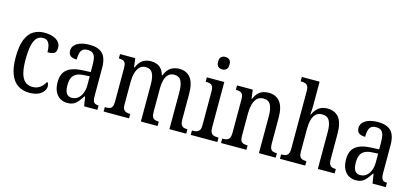

<svg xmlns="http://www.w3.org/2000/svg" viewBox="-63 -1236 3716 1722"><g transform="rotate(15 1795.0 -375.0)"><path d="M244 10Q186 10 141 -18Q96 -46 71 -107Q46 -168 46 -265Q46 -372 71.5 -433.5Q97 -495 141 -520.5Q185 -546 239 -546Q284 -546 318 -534.5Q352 -523 372 -500.5Q392 -478 392 -444Q392 -421 383.5 -407.5Q375 -394 356.5 -388.5Q338 -383 310 -383Q310 -414 304 -440Q298 -466 283 -481.5Q268 -497 240 -497Q209 -497 185.5 -476.5Q162 -456 149.5 -406Q137 -356 137 -266Q137 -195 149.5 -146Q162 -97 189 -72.5Q216 -48 258 -48Q288 -48 310.5 -58.5Q333 -69 349.5 -87.5Q366 -106 376 -126Q384 -120 388 -111Q392 -102 392 -88Q392 -67 377 -44Q362 -21 329.5 -5.5Q297 10 244 10Z M598 10Q561 10 531.5 -7.5Q502 -25 484.5 -60.5Q467 -96 467 -150Q467 -230 515 -267.5Q563 -305 661 -309L731 -312V-373Q731 -410 726 -437.5Q721 -465 704.5 -481Q688 -497 655 -497Q623 -497 607 -483Q591 -469 585.5 -444.5Q580 -420 580 -388Q541 -388 521.5 -403Q502 -418 502 -450Q502 -481 522.5 -502.5Q543 -524 578.5 -535Q614 -546 661 -546Q740 -546 780 -506.5Q820 -467 820 -372V-113Q820 -85 825.5 -69.5Q831 -54 842.5 -47.5Q854 -41 874 -41H876V0H753L739 -87H733Q715 -59 697.5 -37Q680 -15 657 -2.5Q634 10 598 10ZM624 -45Q658 -45 681.5 -63.5Q705 -82 718.5 -115.5Q732 -149 732 -191V-273L681 -270Q635 -268 608 -253Q581 -238 570 -211Q559 -184 559 -144Q559 -113 565.5 -91Q572 -69 587 -57Q602 -45 624 -45Z M934 0V-41H947Q966 -41 980.5 -46Q995 -51 1002.5 -66.5Q1010 -82 1010 -113V-426Q1010 -456 1002 -471Q994 -486 979 -490.5Q964 -495 946 -495H943V-536H1084L1095 -454H1100Q1123 -507 1155 -526.5Q1187 -546 1230 -546Q1258 -546 1282.5 -537Q1307 -528 1325.5 -507Q1344 -486 1354 -450H1359Q1382 -506 1416 -526Q1450 -546 1494 -546Q1560 -546 1597 -499Q1634 -452 1634 -349V-113Q1634 -82 1642.5 -66.5Q1651 -51 1665 -46Q1679 -41 1698 -41H1701V0H1545V-346Q1545 -411 1526.5 -447Q1508 -483 1462 -483Q1427 -483 1406.5 -462.5Q1386 -442 1377 -408Q1368 -374 1368 -334V-114Q1368 -82 1376 -66.5Q1384 -51 1399 -46Q1414 -41 1432 -41H1435V0H1280V-346Q1280 -411 1261.5 -447Q1243 -483 1197 -483Q1161 -483 1140 -460.5Q1119 -438 1109 -401Q1099 -364 1099 -321V-108Q1099 -79 1108.5 -64.5Q1118 -50 1133.5 -45.5Q1149 -41 1167 -41H1170V0Z M1743 0V-41H1754Q1774 -41 1789 -46Q1804 -51 1813 -65.5Q1822 -80 1822 -110V-425Q1822 -455 1814 -470Q1806 -485 1791.5 -490Q1777 -495 1757 -495H1749V-536H1911V-115Q1911 -84 1919.5 -68Q1928 -52 1944 -46.5Q1960 -41 1979 -41H1990V0ZM1863 -640Q1840 -640 1825 -653Q1810 -666 1810 -698Q1810 -731 1825 -743.5Q1840 -756 1863 -756Q1885 -756 1900.5 -743.5Q1916 -731 1916 -698Q1916 -666 1900.5 -653Q1885 -640 1863 -640Z M2024 0V-41H2032Q2051 -41 2066.5 -46Q2082 -51 2091 -66.5Q2100 -82 2100 -114V-427Q2100 -457 2091.5 -471.5Q2083 -486 2067.5 -490.5Q2052 -495 2034 -495H2029V-536H2175L2186 -454H2190Q2213 -507 2245.5 -526.5Q2278 -546 2323 -546Q2390 -546 2427.5 -499Q2465 -452 2465 -349V-113Q2465 -82 2472.5 -66.5Q2480 -51 2494.5 -46Q2509 -41 2528 -41H2532V0H2376V-346Q2376 -411 2357 -447.5Q2338 -484 2290 -484Q2252 -484 2230 -461Q2208 -438 2198.5 -400.5Q2189 -363 2189 -321V-108Q2189 -79 2197.5 -64.5Q2206 -50 2221 -45.5Q2236 -41 2255 -41H2260V0Z M2571 0V-41H2578Q2598 -41 2613 -46Q2628 -51 2637 -66.5Q2646 -82 2646 -113V-651Q2646 -681 2636.5 -695.5Q2627 -710 2611.5 -714.5Q2596 -719 2578 -719H2571V-760H2736V-534Q2736 -517 2735 -500Q2734 -483 2733 -470Q2732 -457 2732 -454H2736Q2747 -480 2765 -501Q2783 -522 2808 -534Q2833 -546 2867 -546Q2938 -546 2975 -499Q3012 -452 3012 -349V-113Q3012 -82 3020.5 -66.5Q3029 -51 3043 -46Q3057 -41 3076 -41H3079V0H2923V-346Q2923 -411 2903.5 -447Q2884 -483 2834 -483Q2800 -483 2778 -463Q2756 -443 2746 -406.5Q2736 -370 2736 -321V-108Q2736 -79 2745 -64.5Q2754 -50 2769.5 -45.5Q2785 -41 2803 -41H2806V0Z M3276 10Q3239 10 3209.5 -7.5Q3180 -25 3162.5 -60.5Q3145 -96 3145 -150Q3145 -230 3193 -267.5Q3241 -305 3339 -309L3409 -312V-373Q3409 -410 3404 -437.5Q3399 -465 3382.5 -481Q3366 -497 3333 -497Q3301 -497 3285 -483Q3269 -469 3263.5 -444.5Q3258 -420 3258 -388Q3219 -388 3199.5 -403Q3180 -418 3180 -450Q3180 -481 3200.5 -502.5Q3221 -524 3256.5 -535Q3292 -546 3339 -546Q3418 -546 3458 -506.5Q3498 -467 3498 -372V-113Q3498 -85 3503.5 -69.5Q3509 -54 3520.5 -47.5Q3532 -41 3552 -41H3554V0H3431L3417 -87H3411Q3393 -59 3375.5 -37Q3358 -15 3335 -2.5Q3312 10 3276 10ZM3302 -45Q3336 -45 3359.5 -63.5Q3383 -82 3396.5 -115.5Q3410 -149 3410 -191V-273L3359 -270Q3313 -268 3286 -253Q3259 -238 3248 -211Q3237 -184 3237 -144Q3237 -113 3243.5 -91Q3250 -69 3265 -57Q3280 -45 3302 -45Z"/></g></svg>

Font: Noto Serif Condensed
Style: Regular
Weight: 400
Width: 3
Designer: Monotype Design Team
Foundry: Monotype Imaging Inc.
Version: Version 2.015